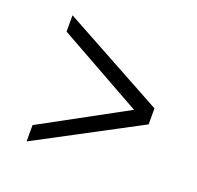

<svg xmlns="http://www.w3.org/2000/svg" viewBox="-81 -587 591 575"><g transform="rotate(20 214.0 -299.0)"><path d="M384 -322V-271L58 -98V-150L328 -297L58 -448V-500Z"/></g></svg>

Font: exo2condensed_l
Style: Regular
Weight: 300
Width: 3
Designer: Natanael Gama
Version: Version 1.001;PS 001.001;hotconv 1.0.70;makeotf.lib2.5.58329